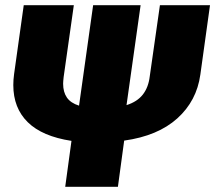

<svg xmlns="http://www.w3.org/2000/svg" viewBox="-20 -716 825 736"><path d="M785 -696 748 -430Q734 -329 659.5 -262Q585 -195 456 -177L432 0H230L254 -176Q142 -193 86.5 -247.5Q31 -302 31 -390Q31 -410 34 -432L71 -696H263L224 -421Q222 -403 222 -395Q222 -363 236.5 -342Q251 -321 283 -311L337 -696H519L465 -313Q506 -326 527.5 -353.5Q549 -381 554 -423L593 -696Z"/></svg>

Font: Fira Sans Black
Style: Italic
Weight: 900
Italic angle: -8°
Designer: Carrois Corporate & Edenspiekermann AG
Foundry: Carrois Corporate GbR & Edenspiekermann AG
Version: Version 4.203